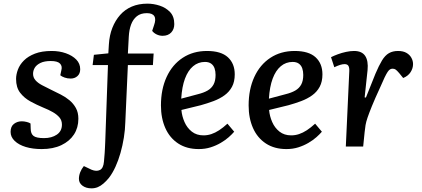

<svg xmlns="http://www.w3.org/2000/svg" viewBox="-20 -802 2311 1051"><path d="M221 -46Q263 -46 291 -65Q319 -84 319 -120Q319 -143 305.5 -159Q292 -175 269.5 -188Q247 -201 217 -213Q181 -228 147 -246.5Q113 -265 90.5 -294Q68 -323 68 -370Q68 -394 78 -421Q88 -448 111 -471Q134 -494 171.5 -508.5Q209 -523 263 -523Q305 -523 340.5 -510.5Q376 -498 397.5 -476Q419 -454 419 -423Q419 -399 404 -385.5Q389 -372 367 -372Q349 -372 333.5 -377.5Q318 -383 310 -390L316 -418Q322 -440 308.5 -454Q295 -468 258 -468Q223 -468 201.5 -457.5Q180 -447 170.5 -431.5Q161 -416 161 -398Q161 -378 174 -363Q187 -348 209.5 -336Q232 -324 259 -311Q286 -298 312.5 -284.5Q339 -271 360.5 -253Q382 -235 395.5 -210.5Q409 -186 409 -152Q409 -103 385 -66Q361 -29 316 -7.5Q271 14 208 14Q159 14 121 2.5Q83 -9 60.5 -30.5Q38 -52 38 -80Q38 -110 56.5 -124Q75 -138 99 -138Q112 -138 126 -134.5Q140 -131 147 -126L148 -98Q148 -70 163.5 -58Q179 -46 221 -46Z M784 -730Q750 -730 729 -713Q708 -696 697.5 -667.5Q687 -639 685 -602L680 -509H821L817 -446H680L666 -134Q665 -92 658 -48.5Q651 -5 639.5 35.5Q628 76 612 111Q596 146 576 172Q562 189 546.5 202.5Q531 216 515 222.5Q499 229 481 229Q451 229 431.5 214.5Q412 200 412 177Q412 159 419 141Q426 123 439 107L481 127Q508 138 527 128.5Q546 119 549 83Q550 71 551 59.5Q552 48 553 35.5Q554 23 554.5 8Q555 -7 556 -24L571 -446H487L494 -502L573 -510L576 -559Q579 -609 595 -649.5Q611 -690 637.5 -720Q664 -750 701.5 -766Q739 -782 787 -782Q821 -782 854.5 -771Q888 -760 911 -736Q934 -712 934 -670Q934 -642 917 -624Q900 -606 870 -606Q853 -606 837.5 -613.5Q822 -621 813 -633L823 -663Q835 -696 825 -713Q815 -730 784 -730Z M1113 -523Q1190 -523 1227.5 -488.5Q1265 -454 1265 -395Q1265 -355 1250 -327Q1235 -299 1208.5 -280Q1182 -261 1148.5 -248.5Q1115 -236 1079 -226L973 -200Q976 -166 990 -134Q1004 -102 1030 -81.5Q1056 -61 1094 -61Q1116 -61 1137 -68Q1158 -75 1179.5 -89Q1201 -103 1225 -125L1262 -81Q1250 -67 1232 -51Q1214 -35 1188.5 -20Q1163 -5 1133 4.5Q1103 14 1068 14Q1002 14 955.5 -16.5Q909 -47 885 -101Q861 -155 861 -225Q861 -313 892 -380.5Q923 -448 980 -485.5Q1037 -523 1113 -523ZM1160 -392Q1160 -412 1154.5 -428Q1149 -444 1136 -453.5Q1123 -463 1102 -463Q1065 -463 1037 -439.5Q1009 -416 992.5 -371.5Q976 -327 972 -262L1062 -286Q1095 -294 1116.5 -306.5Q1138 -319 1149 -339.5Q1160 -360 1160 -392Z M1593 -523Q1670 -523 1707.5 -488.5Q1745 -454 1745 -395Q1745 -355 1730 -327Q1715 -299 1688.5 -280Q1662 -261 1628.5 -248.5Q1595 -236 1559 -226L1453 -200Q1456 -166 1470 -134Q1484 -102 1510 -81.5Q1536 -61 1574 -61Q1596 -61 1617 -68Q1638 -75 1659.5 -89Q1681 -103 1705 -125L1742 -81Q1730 -67 1712 -51Q1694 -35 1668.5 -20Q1643 -5 1613 4.5Q1583 14 1548 14Q1482 14 1435.5 -16.5Q1389 -47 1365 -101Q1341 -155 1341 -225Q1341 -313 1372 -380.5Q1403 -448 1460 -485.5Q1517 -523 1593 -523ZM1640 -392Q1640 -412 1634.5 -428Q1629 -444 1616 -453.5Q1603 -463 1582 -463Q1545 -463 1517 -439.5Q1489 -416 1472.5 -371.5Q1456 -327 1452 -262L1542 -286Q1575 -294 1596.5 -306.5Q1618 -319 1629 -339.5Q1640 -360 1640 -392Z M1892 -412Q1893 -431 1887.5 -441Q1882 -451 1866 -451Q1856 -451 1842.5 -447Q1829 -443 1810 -434L1792 -489Q1808 -497 1829.5 -505Q1851 -513 1874.5 -518Q1898 -523 1918 -523Q1961 -523 1979 -496Q1997 -469 1992 -418L1976 -269L1983 -268L2035 -398Q2054 -443 2071 -471Q2088 -499 2109 -511Q2130 -523 2159 -523Q2187 -523 2205 -512.5Q2223 -502 2232 -485.5Q2241 -469 2241 -451Q2241 -428 2227.5 -407Q2214 -386 2187 -375L2165 -402Q2153 -416 2146 -421Q2139 -426 2129 -426Q2122 -426 2115.5 -422.5Q2109 -419 2102 -408.5Q2095 -398 2085.5 -378.5Q2076 -359 2062 -326Q2032 -261 2016 -221.5Q2000 -182 1992 -158.5Q1984 -135 1981 -117.5Q1978 -100 1976 -79L1968 0H1873Z"/></svg>

Font: Literata Medium
Style: Italic
Weight: 500
Italic angle: -2°
Designer: Latin by Veronika Burian and Jose Scaglione. Greek by Irene Vlachou. Cyrillic by Vera Evstafieva
Foundry: TypeTogether
Version: Version 3.103;gftools[0.9.29]